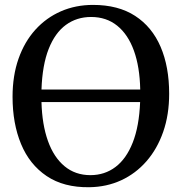

<svg xmlns="http://www.w3.org/2000/svg" viewBox="-20 -772 760 803"><path d="M353.5 11Q246.5 12.5 175 -35.8Q103.5 -84 68 -169.8Q32.5 -255.5 32.5 -367Q32.5 -455.5 57.5 -526.5Q82.5 -597.5 128 -647.8Q173.5 -698 235 -724.8Q296.5 -751.5 369 -751.5Q474.5 -751.5 545.2 -705.5Q616 -659.5 651.8 -576Q687.5 -492.5 687.5 -380Q687.5 -292 662.5 -220.5Q637.5 -149 592.5 -97.5Q547.5 -46 486.8 -18Q426 10 353.5 11ZM358 -39.5Q418 -39.5 463.2 -73.8Q508.5 -108 535.2 -176Q562 -244 566 -345H153.5Q156 -251 180.5 -182.5Q205 -114 250 -76.8Q295 -39.5 358 -39.5ZM153.5 -397.5H566.5Q564.5 -492.5 540 -560.2Q515.5 -628 470.2 -664.5Q425 -701 361 -701Q301 -701 255.5 -667.8Q210 -634.5 183.5 -567.2Q157 -500 153.5 -397.5Z"/></svg>

Font: Merriweather 28pt
Style: Regular
Weight: 400
Version: Version 2.100